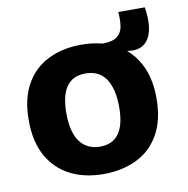

<svg xmlns="http://www.w3.org/2000/svg" viewBox="-76 -725 798 813"><g transform="rotate(-10 323.0 -318.5)"><path d="M306 14Q225 14 163.5 -17Q102 -48 67 -110Q32 -172 32 -265Q32 -358 67 -419.5Q102 -481 164 -511.5Q226 -542 306 -542Q354 -542 396 -531Q440 -531 460 -547Q480 -563 484 -590Q488 -617 485 -651H599Q613 -563 587 -518.5Q561 -474 503 -481L493 -482Q534 -448 557.5 -393.5Q581 -339 581 -264Q581 -169 545 -107Q509 -45 446.5 -15.5Q384 14 306 14ZM311 -103Q419 -103 419 -254Q419 -333 390 -376Q361 -419 302 -419Q194 -419 194 -267Q194 -185 224.5 -144Q255 -103 311 -103Z"/></g></svg>

Font: Bricolage Grotesque 12pt ExtraBold
Style: Regular
Weight: 800
Designer: Mathieu Triay
Foundry: Atelier Triay
Version: Version 1.001; ttfautohint (v1.8.4.7-5d5b);gftools[0.9.33.de